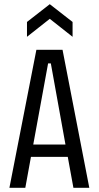

<svg xmlns="http://www.w3.org/2000/svg" viewBox="-20 -898 472 918"><path d="M25 0 154 -660H279L407 0H331L304 -148H128L101 0ZM210 -595 139 -207H293L223 -595ZM109 -722V-793L218 -878L327 -793V-722L218 -808Z"/></svg>

Font: Bricolage Grotesque 10pt Condensed Light
Style: Regular
Weight: 300
Width: 3
Designer: Mathieu Triay
Foundry: Atelier Triay
Version: Version 1.000; ttfautohint (v1.8.4.7-5d5b);gftools[0.9.32]